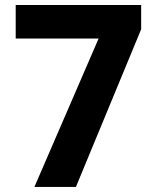

<svg xmlns="http://www.w3.org/2000/svg" viewBox="-20 -733 612 753"><path d="M41.6 -582V-713.3H533.6V-618.2L277.8 0H115L366.8 -582Z"/></svg>

Font: Noto Sans Oriya
Style: Regular
Weight: 400
Designer: Amélie Bonet and Sol Matas
Foundry: Google LLC
Version: Version 2.006